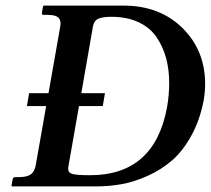

<svg xmlns="http://www.w3.org/2000/svg" viewBox="-20 -666 753 686"><path d="M225.1 -75.2Q223.6 -67.9 223.6 -63Q223.6 -48.8 239 -44.4Q254.4 -40 301.8 -40Q532.7 -40 577.1 -284.2Q584.5 -327.6 584.5 -368.7Q584.5 -417.5 573.5 -458.3Q562.5 -499 539.3 -533.2Q516.1 -567.4 474.9 -586.7Q433.6 -606 377.9 -606Q348.1 -606 332 -599.4Q315.9 -592.8 312 -570.8L270.5 -333H355L347.2 -287.1H262.2ZM22.9 0 21 -2 24.9 -23.9Q25.9 -32.7 34.2 -33.2H47.9Q76.7 -33.2 90.3 -43.2Q104 -53.2 107.9 -77.1L145 -287.1H76.2L84 -333H153.3L194.8 -568.8Q196.3 -576.7 196.3 -582.5Q196.3 -598.6 185.3 -605.7Q174.3 -612.8 149.9 -612.8H136.2Q128.4 -612.8 129.9 -621.1L133.8 -644L137.2 -646H420.9Q550.3 -646 631.6 -566.2Q712.9 -486.3 712.9 -366.2Q712.9 -337.4 708 -309.1Q694.8 -238.3 664.3 -182.6Q633.8 -127 595.5 -93.5Q557.1 -60.1 508.5 -38.1Q460 -16.1 415 -8.1Q370.1 0 324.2 0Z"/></svg>

Font: Linux Libertine
Style: Semibold Italic
Weight: 600
Italic angle: -11.5°
Designer: Philipp H. Poll
Foundry: Philipp H. Poll
Version: Version 5.1.2 ; ttfautohint (v0.9)